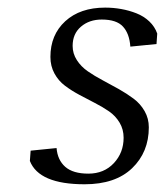

<svg xmlns="http://www.w3.org/2000/svg" viewBox="-20 -474 431 502"><path d="M58.1 -53.2 60.1 -80.1 127.9 -86.9Q130.4 -55.7 150.6 -37.8Q170.9 -20 210.9 -20Q252 -20 277.6 -47.4Q303.2 -74.7 303.2 -113.8Q303.2 -135.7 292.7 -153.3Q282.2 -170.9 265.4 -182.6Q248.5 -194.3 228 -204.8Q207.5 -215.3 187 -226.3Q166.5 -237.3 149.7 -250Q132.8 -262.7 122.3 -282Q111.8 -301.3 111.8 -325.2Q111.8 -382.8 150.6 -418.5Q189.5 -454.1 254.9 -454.1Q276.4 -454.1 296.9 -450.4Q317.4 -446.8 336.7 -439.2Q356 -431.6 370.4 -418Q384.8 -404.3 391.1 -386.2L389.2 -358.9L320.8 -352.1Q318.4 -386.2 301.5 -404.5Q284.7 -422.9 246.1 -422.9Q213.4 -422.9 191.7 -404.3Q169.9 -385.7 169.9 -354Q169.9 -334 180.9 -316.9Q191.9 -299.8 209.5 -287.6Q227.1 -275.4 248.3 -264.2Q269.5 -252.9 290.8 -241Q312 -229 329.6 -215.8Q347.2 -202.6 358.2 -183.3Q369.1 -164.1 369.1 -141.1Q369.1 -76.2 325.4 -34.2Q281.7 7.8 201.2 7.8Q82 7.8 58.1 -53.2Z"/></svg>

Font: Dehuti Alt
Style: Italic
Weight: 400
Version: Version 1.2